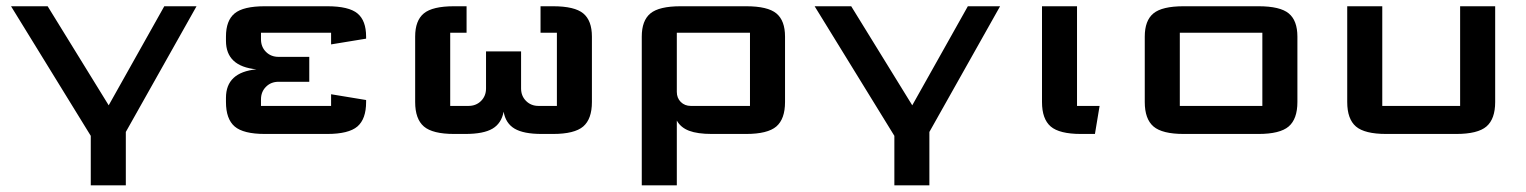

<svg xmlns="http://www.w3.org/2000/svg" viewBox="-20 -420 4786 602"><path d="M596.2 -400.4 374.5 -6.3V161.1H264.6V5.9L14.6 -400.4H129.4L320.8 -89.8L495.1 -400.4Z M949.7 -241.7V-163.6ZM1018.1 -87.9V-124.5L1127.9 -106.4V-100.1Q1127.9 -46.9 1100.6 -23.4Q1073.2 0 1005.9 0H810.5Q743.2 0 715.8 -23.4Q688.5 -46.9 688.5 -100.1V-113.3Q688.5 -193.4 784.2 -202.6Q688.5 -211.9 688.5 -292V-305.2Q688.5 -355.5 715.6 -377.9Q742.7 -400.4 810.5 -400.4H1005.9Q1073.7 -400.4 1100.8 -377.9Q1127.9 -355.5 1127.9 -305.2V-298.8L1018.1 -280.8V-317.4H798.3V-296.9Q798.3 -272.9 814 -257.3Q829.6 -241.7 853.5 -241.7H949.7V-163.6H853.5Q829.6 -163.6 814 -147.9Q798.3 -132.3 798.3 -108.4V-87.9Z M1726.1 -87.9V-317.4H1674.8V-400.4H1713.9Q1781.7 -400.4 1808.8 -377.9Q1835.9 -355.5 1835.9 -305.2V-100.1Q1835.9 -46.9 1808.6 -23.4Q1781.2 0 1713.9 0H1678.2Q1621.6 0 1593.5 -16.6Q1565.4 -33.2 1559.1 -69.8Q1552.2 -33.2 1524.2 -16.6Q1496.1 0 1439 0H1403.8Q1336.4 0 1309.1 -23.4Q1281.7 -46.9 1281.7 -100.1V-305.2Q1281.7 -355.5 1308.8 -377.9Q1335.9 -400.4 1403.8 -400.4H1442.9V-317.4H1391.6V-87.9H1448.7Q1472.7 -87.9 1488.3 -103.5Q1503.9 -119.1 1503.9 -142.6V-258.8H1613.8V-142.6Q1613.8 -119.1 1629.4 -103.5Q1645 -87.9 1668.5 -87.9Z M2102.1 -131.8Q2102.1 -112.8 2114.5 -100.3Q2127 -87.9 2146 -87.9H2331.5V-317.4H2102.1ZM2441.4 -100.1Q2441.4 -46.9 2414.1 -23.4Q2386.7 0 2319.3 0H2211.9Q2167 0 2140.6 -10Q2114.3 -20 2102.1 -42V161.1H1992.2V-305.2Q1992.2 -355.5 2019.3 -377.9Q2046.4 -400.4 2114.3 -400.4H2319.3Q2387.2 -400.4 2414.3 -377.9Q2441.4 -355.5 2441.4 -305.2Z M3115.7 -400.4 2894 -6.3V161.1H2784.2V5.9L2534.2 -400.4H2648.9L2840.3 -89.8L3014.6 -400.4Z M3247.1 -400.4H3356.9V-87.9H3427.7L3413.1 0H3369.1Q3301.8 0 3274.4 -23.4Q3247.1 -46.9 3247.1 -100.1Z M3938 -317.4H3679.2V-87.9H3938ZM4047.9 -100.1Q4047.9 -46.9 4020.5 -23.4Q3993.2 0 3925.8 0H3691.4Q3624 0 3596.7 -23.4Q3569.3 -46.9 3569.3 -100.1V-305.2Q3569.3 -355.5 3596.4 -377.9Q3623.5 -400.4 3691.4 -400.4H3925.8Q3993.7 -400.4 4020.8 -377.9Q4047.9 -355.5 4047.9 -305.2Z M4326.2 0Q4258.8 0 4231.4 -23.4Q4204.1 -46.9 4204.1 -100.1V-400.4H4314V-87.9H4558.1V-400.4H4668V-100.1Q4668 -46.9 4640.6 -23.4Q4613.3 0 4545.9 0Z"/></svg>

Font: Squarish Sans CT
Style: Regular
Weight: 400
Version: Version 0.9